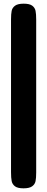

<svg xmlns="http://www.w3.org/2000/svg" viewBox="-20 -793 257 1045"><path d="M109 -773Q141 -773 155.5 -762Q170 -751 173.5 -734Q177 -717 177 -686V146Q177 176 173.5 193Q170 210 155 221Q140 232 108 232Q76 232 61.5 221Q47 210 43.5 192.5Q40 175 40 144V-687Q40 -717 43.5 -734Q47 -751 62 -762Q77 -773 109 -773Z"/></svg>

Font: Fredoka One
Style: Regular
Weight: 400
Designer: Milena B. Brandão, Ben Nathan
Version: Version 2.000; ttfautohint (v1.5.33-1714) -l 8 -r 50 -G 200 